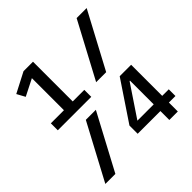

<svg xmlns="http://www.w3.org/2000/svg" viewBox="-187 -836 974 974"><g transform="rotate(-45 300.0 -349.0)"><path d="M40 -363H280V-413H197V-698H129L21 -642L45 -598L134 -643V-413H40ZM350 -398H422L582 -698H510ZM18 0H90L250 -300H178ZM477 0H538V-64H585V-112H538V-335H456L314 -123V-64H477ZM360 -112 474 -282H477V-112Z"/></g></svg>

Font: IBM Mono
Style: Regular
Weight: 400
Monospace: yes
Designer: Mike Abbink, Paul van der Laan, Pieter van Rosmalen
Foundry: Bold Monday
Version: Version 2.3